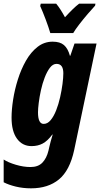

<svg xmlns="http://www.w3.org/2000/svg" viewBox="-47 -786 546 1046"><path d="M122 240Q78 240 39 230.5Q0 221 -27 207V83Q-3 99 39 111.5Q81 124 119 124Q161 124 184 100Q207 76 217 35L222 13Q225 0 229.5 -17Q234 -34 240 -53H238Q212 -18 185.5 -4Q159 10 125 10Q75 10 45.5 -30.5Q16 -71 16 -145Q16 -189 24.5 -243.5Q33 -298 50.5 -353.5Q68 -409 94.5 -455.5Q121 -502 157.5 -530.5Q194 -559 240 -559Q280 -559 301.5 -540.5Q323 -522 334 -482H336L359 -549H479L357 32Q333 143 274 191.5Q215 240 122 240ZM191 -111Q212 -111 229 -131.5Q246 -152 259 -185Q272 -218 280.5 -256Q289 -294 293.5 -328.5Q298 -363 298 -387Q298 -438 261 -438Q241 -438 225 -417Q209 -396 196.5 -363.5Q184 -331 176 -294.5Q168 -258 164 -225.5Q160 -193 160 -174Q160 -111 191 -111ZM227 -606Q218 -637 202 -679.5Q186 -722 172 -753L175 -766H259Q270 -753 282 -734.5Q294 -716 307 -692Q330 -717 349 -735.5Q368 -754 384 -766H473L471 -755Q455 -738 431 -710Q407 -682 385 -653.5Q363 -625 352 -606Z"/></svg>

Font: Noto Sans ExtraCondensed ExtraBold
Style: Italic
Weight: 800
Width: 2
Italic angle: -12°
Designer: Monotype Design Team
Foundry: Monotype Imaging Inc.
Version: Version 2.013; ttfautohint (v1.8.4.7-5d5b)